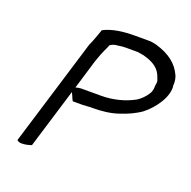

<svg xmlns="http://www.w3.org/2000/svg" viewBox="-105 -702 770 773"><g transform="rotate(20 280.0 -316.0)"><path d="M45 -41C49 -38 55 -34 64 -34C79 -34 93 -37 107 -42L185 -298L192 -283C195 -276 197 -270 201 -264H243C254 -264 266 -266 278 -266H287C324 -266 362 -270 396 -282C427 -292 458 -306 483 -324C523 -355 569 -417 559 -466L560 -467C560 -481 558 -493 554 -503C534 -548 497 -576 439 -593C429 -596 417 -598 405 -598H346C296 -598 250 -592 213 -573C205 -551 196 -523 185 -500ZM192 -320 230 -446C234 -458 238 -469 242 -479L251 -500C254 -507 258 -514 261 -522V-524C267 -532 283 -537 296 -537C305 -539 317 -540 327 -540H379L403 -536H404C441 -526 470 -512 484 -481L491 -463C495 -456 493 -445 491 -436C491 -429 492 -415 482 -400C472 -384 456 -368 441 -359C401 -337 352 -324 300 -324H215C209 -324 199 -322 192 -320Z"/></g></svg>

Font: SolarCharger
Style: 352
Weight: 300
Designer: Mew Too
Foundry: Cannot Into Space Fonts/KineticPlasma Fonts
Version: Version 1.100